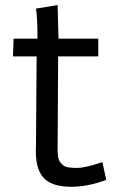

<svg xmlns="http://www.w3.org/2000/svg" viewBox="-20 -715 457 745"><path d="M392.1 -17.1Q322.3 9.8 253.4 9.8Q185.5 8.8 154.3 -20Q119.1 -52.2 119.1 -127Q119.1 -131.8 119.1 -136.7Q119.1 -141.6 119.6 -147L122.1 -496.1H30.3L32.7 -564.9H125.5Q125.5 -646.5 119.6 -681.6L203.6 -695.3L207 -564.9H361.3V-496.1H205.6L203.6 -152.3Q201.7 -103 212.4 -87.4Q223.1 -71.8 236.6 -67.6Q250 -63.5 280 -63.5Q310.1 -63.5 377.4 -85.9Z"/></svg>

Font: Duru Sans
Style: Regular
Weight: 400
Designer: Onur Yazõcõgil
Foundry: Onur Yazõcõgil
Version: Version 1.001